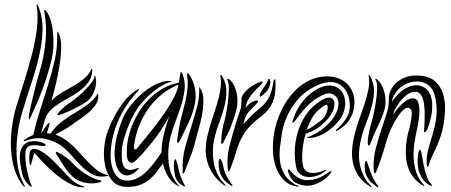

<svg xmlns="http://www.w3.org/2000/svg" viewBox="-20 -800 1939 826"><path d="M391 -467Q395 -451 392.5 -435Q390 -419 384.5 -405Q379 -391 370.5 -380.5Q362 -370 354 -364Q330 -347 300 -332.5Q270 -318 241 -307Q239 -306 234 -304.5Q229 -303 227 -306Q226 -307 228.5 -311Q231 -315 232 -316Q242 -328 259 -342Q276 -356 289 -364Q293 -367 308.5 -379Q324 -391 340.5 -407.5Q357 -424 371 -441Q385 -458 386 -470Q386 -472 386.5 -472.5Q387 -473 387 -474Q387 -475 388 -475Q390 -474 390.5 -471.5Q391 -469 391 -467ZM203 -548Q189 -487 166 -424.5Q143 -362 117 -308Q115 -303 111.5 -294.5Q108 -286 105 -286Q103 -288 103.5 -296.5Q104 -305 105 -308Q108 -323 113 -346Q118 -369 124.5 -395Q131 -421 137.5 -446Q144 -471 150 -490Q170 -557 176 -622.5Q182 -688 171 -748Q170 -752 170.5 -754Q171 -756 171 -757Q176 -759 180 -751Q192 -735 199 -709.5Q206 -684 208.5 -655.5Q211 -627 209.5 -598.5Q208 -570 203 -548ZM145 -773Q165 -724 163 -668.5Q161 -613 147 -554Q133 -495 112.5 -434.5Q92 -374 75 -315Q64 -278 57.5 -236.5Q51 -195 51 -153.5Q51 -112 59 -73Q67 -34 86 -1Q89 4 85.5 3Q82 2 80 0Q55 -31 42.5 -71.5Q30 -112 27.5 -157Q25 -202 31 -249Q37 -296 49 -338Q67 -397 85.5 -455Q104 -513 118 -568Q132 -623 138.5 -674.5Q145 -726 138 -773Q138 -775 137.5 -777.5Q137 -780 139 -780Q141 -780 142.5 -777.5Q144 -775 145 -773ZM410 -25Q418 -23 416 -20Q414 -17 411 -16Q380 -8 351 -13Q322 -18 303 -32Q278 -50 259.5 -79Q241 -108 224 -134Q223 -136 221 -139.5Q219 -143 220 -145Q222 -148 225.5 -146.5Q229 -145 230 -144Q243 -138 261.5 -125Q280 -112 289 -101Q297 -92 311 -79.5Q325 -67 341.5 -56Q358 -45 376 -36Q394 -27 410 -25ZM442 -47Q447 -46 444.5 -44Q442 -42 438 -42Q406 -36 381 -48.5Q356 -61 334.5 -81.5Q313 -102 292.5 -126Q272 -150 249 -169Q220 -192 177.5 -202Q135 -212 86 -193Q81 -191 82 -194Q83 -197 85 -199Q94 -205 104 -210.5Q114 -216 123 -219Q135 -272 152 -324.5Q169 -377 186 -432Q202 -483 215 -539Q228 -595 226 -658Q226 -664 228 -664Q230 -664 230.5 -661Q231 -658 233 -656Q243 -635 243 -600Q243 -565 237 -524.5Q231 -484 221 -442Q211 -400 201 -366Q221 -387 245.5 -401.5Q270 -416 294.5 -429.5Q319 -443 340 -460Q361 -477 374 -503Q374 -504 374.5 -505Q375 -506 376 -504Q376 -503 376.5 -501Q377 -499 377 -497Q375 -465 358 -443.5Q341 -422 317 -405Q293 -388 265 -373Q237 -358 213 -340Q184 -318 174 -287Q164 -256 157 -226Q162 -233 167.5 -241.5Q173 -250 178 -257.5Q183 -265 187 -269Q191 -273 193 -271Q194 -270 192.5 -264.5Q191 -259 189 -252Q187 -245 185 -238Q183 -231 182 -227Q187 -226 190.5 -226Q194 -226 197 -225Q220 -258 251 -280.5Q282 -303 316 -323Q339 -337 360.5 -353Q382 -369 399 -395Q400 -398 402 -396Q403 -395 402.5 -393.5Q402 -392 403 -389Q404 -368 391 -349Q378 -330 359 -314Q340 -298 320 -285Q300 -272 289 -263Q273 -251 254 -240.5Q235 -230 218 -221Q248 -211 274 -189Q297 -171 317 -148.5Q337 -126 357 -105Q377 -84 397.5 -68Q418 -52 442 -47ZM128 -142Q126 -136 122.5 -125Q119 -114 117 -104Q115 -99 114.5 -94Q114 -89 112 -90Q109 -91 107.5 -98Q106 -105 106 -110Q106 -117 106 -126Q106 -135 107.5 -142.5Q109 -150 113.5 -155Q118 -160 127 -160Q140 -159 155.5 -150.5Q171 -142 187 -128.5Q203 -115 219 -98.5Q235 -82 251 -65Q268 -46 288.5 -26.5Q309 -7 338 1Q342 3 342 4.5Q342 6 337 6Q317 6 296.5 -2.5Q276 -11 256.5 -23.5Q237 -36 220.5 -50Q204 -64 192 -75Q175 -91 158.5 -109Q142 -127 128 -142ZM116 -1Q118 2 115.5 3Q113 4 108 0Q96 -11 86 -26.5Q76 -42 71 -74Q67 -93 65.5 -114.5Q64 -136 69 -153Q74 -170 88 -181.5Q102 -193 129 -193Q136 -193 145 -191Q154 -189 161.5 -186.5Q169 -184 173.5 -180.5Q178 -177 175 -174Q174 -171 164.5 -172Q155 -173 153 -173Q141 -175 129.5 -175.5Q118 -176 109 -173Q100 -170 94.5 -161.5Q89 -153 89 -137Q89 -103 95 -73Q99 -53 103.5 -35.5Q108 -18 116 -1Z M818 -352Q810 -312 791 -272Q772 -232 755 -197Q754 -195 750.5 -190Q747 -185 745 -185Q742 -186 742 -191.5Q742 -197 742 -199Q743 -208 745.5 -220.5Q748 -233 750 -246.5Q752 -260 754.5 -272.5Q757 -285 760 -295Q769 -329 775 -353.5Q781 -378 784 -398Q787 -418 787.5 -436Q788 -454 785 -475Q784 -483 786 -485Q788 -486 791 -483Q794 -480 796 -477Q813 -450 819 -417.5Q825 -385 818 -352ZM842 -419Q855 -400 855 -369Q855 -338 849 -305.5Q843 -273 834 -243Q825 -213 821 -195Q813 -160 799 -125Q785 -90 775 -63Q774 -60 772 -56.5Q770 -53 768 -53Q766 -53 766 -57Q766 -61 766 -64Q763 -119 778 -171.5Q793 -224 810 -278Q820 -311 829 -345.5Q838 -380 837 -421Q837 -425 838 -425ZM748 -436Q687 -411 644.5 -364.5Q602 -318 579 -260Q569 -234 564 -213.5Q559 -193 556 -169Q555 -164 559 -159Q563 -154 567 -159Q585 -181 613 -215Q641 -249 669 -287Q697 -325 719.5 -364Q742 -403 748 -436ZM681 -97Q666 -76 652 -58Q638 -40 621 -26.5Q604 -13 583 -5Q562 3 535 4Q490 6 466.5 -19Q443 -44 434 -80Q425 -116 427.5 -154.5Q430 -193 438 -218Q449 -253 464.5 -284.5Q480 -316 497.5 -341.5Q515 -367 533.5 -385.5Q552 -404 570 -414Q571 -414 574.5 -416Q578 -418 578 -415Q579 -415 577 -412Q575 -409 573 -407Q521 -353 490.5 -285Q460 -217 456 -145Q455 -127 457.5 -106Q460 -85 467.5 -66.5Q475 -48 489 -35.5Q503 -23 527 -23Q546 -23 562 -29.5Q578 -36 592 -46.5Q606 -57 617.5 -69.5Q629 -82 638 -93Q658 -118 675 -145Q675 -165 677.5 -184Q680 -203 685 -222Q688 -236 690.5 -244.5Q693 -253 695.5 -260.5Q698 -268 700.5 -276.5Q703 -285 708 -299Q692 -271 676.5 -246.5Q661 -222 643.5 -199.5Q626 -177 607.5 -155.5Q589 -134 567 -112Q550 -95 539 -101Q528 -107 526 -129Q524 -163 529.5 -195Q535 -227 549 -262Q562 -294 581.5 -324Q601 -354 626.5 -378.5Q652 -403 683 -420.5Q714 -438 749 -444Q751 -455 752.5 -463Q754 -471 755 -479Q757 -490 757 -490Q759 -491 761.5 -488Q764 -485 766 -480Q778 -447 774 -414Q770 -381 759.5 -347Q749 -313 735 -277.5Q721 -242 712 -206Q700 -155 705.5 -100.5Q711 -46 748 -2Q751 2 751 2Q750 3 745 0Q716 -18 701.5 -43.5Q687 -69 681 -97ZM716 -451Q718 -449 715.5 -448Q713 -447 705 -445Q692 -441 673.5 -430Q655 -419 634.5 -402Q614 -385 594 -362.5Q574 -340 559 -314Q544 -287 533.5 -261Q523 -235 516.5 -213.5Q510 -192 507 -176.5Q504 -161 504 -155Q504 -140 504 -123.5Q504 -107 508 -94Q512 -81 522 -74Q532 -67 552 -70Q553 -70 557 -71.5Q561 -73 565 -74.5Q569 -76 572.5 -77Q576 -78 577 -78Q578 -76 575.5 -73Q573 -70 569 -66.5Q565 -63 561.5 -60Q558 -57 557 -56Q532 -41 515 -47Q498 -53 488.5 -69.5Q479 -86 475.5 -108.5Q472 -131 473 -149Q475 -184 484 -218.5Q493 -253 507 -288Q518 -315 540 -343.5Q562 -372 589.5 -396Q617 -420 647 -435.5Q677 -451 705 -452Q715 -452 716 -451ZM775 -2Q777 1 776 2Q773 2 768 0Q765 -2 752 -12Q739 -22 733 -44Q731 -52 729.5 -64.5Q728 -77 728 -88Q728 -99 729.5 -107Q731 -115 734 -115Q737 -115 740.5 -103Q744 -91 745 -88Q748 -74 750.5 -63.5Q753 -53 756 -44Q760 -33 766.5 -19Q773 -5 775 -2Z M998 -333Q990 -299 975.5 -261.5Q961 -224 943 -192Q943 -190 940.5 -185.5Q938 -181 934 -181Q932 -181 931.5 -187Q931 -193 932 -195Q932 -211 936 -237.5Q940 -264 946 -281Q948 -287 952.5 -310Q957 -333 960.5 -361.5Q964 -390 964.5 -416.5Q965 -443 958 -456V-460Q962 -463 967 -458Q980 -447 987.5 -431Q995 -415 998.5 -397.5Q1002 -380 1001.5 -363Q1001 -346 998 -333ZM1037 -337Q1048 -351 1058 -357Q1068 -363 1078 -367Q1079 -367 1083 -368Q1087 -369 1089 -366Q1091 -363 1088 -359Q1085 -355 1083 -353Q1076 -346 1067.5 -337.5Q1059 -329 1052 -321Q1042 -310 1036 -295.5Q1030 -281 1027 -266Q1044 -284 1059.5 -300Q1075 -316 1093 -330Q1116 -347 1133 -374Q1150 -401 1157 -453Q1159 -458 1162 -459Q1165 -460 1165 -452Q1168 -394 1153 -360Q1138 -326 1108 -303Q1092 -291 1076 -277Q1060 -263 1045.5 -246Q1031 -229 1019 -206Q1007 -183 998 -153Q991 -130 984 -109.5Q977 -89 969 -70Q967 -63 963 -63Q960 -64 960 -73Q955 -121 966.5 -168.5Q978 -216 994 -267Q1001 -292 1010.5 -317Q1020 -342 1019 -374Q1019 -385 1028 -397Q1037 -409 1050 -419.5Q1063 -430 1077 -437.5Q1091 -445 1101 -448Q1110 -451 1110 -447Q1110 -443 1104 -437Q1083 -418 1061.5 -392Q1040 -366 1037 -337ZM950 -1Q949 0 948.5 -0.5Q948 -1 943 -4Q913 -26 896 -52Q879 -78 871.5 -105.5Q864 -133 865 -160.5Q866 -188 872 -214Q880 -249 891.5 -283.5Q903 -318 913 -350.5Q923 -383 928 -414.5Q933 -446 928 -475Q928 -477 931 -478Q932 -478 933 -476.5Q934 -475 935 -474Q954 -442 954 -408.5Q954 -375 945 -340.5Q936 -306 922.5 -270.5Q909 -235 901 -199Q891 -153 899.5 -101Q908 -49 946 -8Q948 -5 950 -4Q952 -3 950 -1ZM980 0Q978 0 976 -1L972 -3Q958 -12 947 -22.5Q936 -33 928 -53Q925 -60 923 -71.5Q921 -83 920.5 -93Q920 -103 921.5 -110Q923 -117 927 -116Q930 -116 933.5 -108Q937 -100 939 -92Q941 -81 943.5 -71Q946 -61 950 -53Q961 -28 979 -5Q981 0 980 0ZM1143 -449Q1143 -428 1131 -412Q1119 -396 1102 -385Q1099 -383 1098 -385.5Q1097 -388 1097 -389Q1097 -395 1102 -403.5Q1107 -412 1113.5 -421.5Q1120 -431 1126 -441Q1132 -451 1134 -459Q1137 -464 1140 -459Q1143 -454 1143 -449Z M1449 -408Q1457 -398 1461.5 -383Q1466 -368 1465 -350.5Q1464 -333 1457 -314Q1450 -295 1435 -277Q1406 -243 1371.5 -224.5Q1337 -206 1309 -206Q1292 -206 1309 -212Q1318 -215 1330.5 -221.5Q1343 -228 1357 -237.5Q1371 -247 1385.5 -260Q1400 -273 1412 -290Q1432 -318 1435.5 -344.5Q1439 -371 1425 -385Q1413 -397 1397 -398.5Q1381 -400 1349 -381Q1320 -364 1297 -339Q1274 -314 1254 -286Q1243 -272 1239.5 -272Q1236 -272 1242 -290Q1254 -325 1275.5 -355Q1297 -385 1327 -406Q1349 -421 1367.5 -427Q1386 -433 1401.5 -432Q1417 -431 1429 -424.5Q1441 -418 1449 -408ZM1503 -338Q1499 -314 1490.5 -297.5Q1482 -281 1471.5 -269.5Q1461 -258 1450.5 -251Q1440 -244 1432 -238Q1428 -235 1426 -237Q1424 -239 1429 -244Q1447 -259 1465.5 -284.5Q1484 -310 1485 -341Q1485 -394 1459 -422Q1433 -450 1394 -446.5Q1355 -443 1313 -416Q1286 -399 1265.5 -376.5Q1245 -354 1230 -328.5Q1215 -303 1205.5 -276Q1196 -249 1192 -222Q1188 -196 1184.5 -166Q1181 -136 1184.5 -107Q1188 -78 1203 -51.5Q1218 -25 1250 -6Q1255 -3 1260.5 -2Q1266 -1 1266 0Q1266 2 1261 2.5Q1256 3 1250 1Q1225 -4 1207.5 -19.5Q1190 -35 1179 -55Q1168 -75 1162 -97Q1156 -119 1155 -137Q1149 -216 1177 -293Q1183 -309 1192.5 -329Q1202 -349 1216 -369.5Q1230 -390 1249 -409.5Q1268 -429 1292 -444Q1315 -458 1340 -465Q1365 -472 1390 -471.5Q1415 -471 1437 -462.5Q1459 -454 1476 -437Q1491 -421 1499.5 -396Q1508 -371 1503 -338ZM1412 -374Q1424 -360 1415 -330.5Q1406 -301 1373 -271Q1355 -254 1338 -243.5Q1321 -233 1295 -225Q1284 -187 1281 -150Q1278 -113 1283 -90Q1284 -81 1289.5 -72.5Q1295 -64 1305.5 -59.5Q1316 -55 1333 -56Q1350 -57 1375 -67Q1382 -70 1383.5 -68.5Q1385 -67 1377 -62Q1359 -48 1339 -42.5Q1319 -37 1301.5 -39Q1284 -41 1271.5 -51Q1259 -61 1255 -78Q1247 -113 1248 -151Q1249 -189 1259.5 -226Q1270 -263 1289.5 -295.5Q1309 -328 1338 -351Q1392 -394 1412 -374ZM1402 -55Q1395 -45 1384.5 -35.5Q1374 -26 1360.5 -18.5Q1347 -11 1332.5 -6Q1318 -1 1303 -1Q1277 -1 1254.5 -12.5Q1232 -24 1220 -59Q1218 -63 1218 -66.5Q1218 -70 1220 -70Q1224 -72 1228 -67.5Q1232 -63 1236 -58Q1247 -45 1264.5 -35Q1282 -25 1298 -25Q1328 -25 1350 -34Q1372 -43 1392 -58Q1397 -61 1403.5 -64Q1410 -67 1402 -55ZM1388 -347Q1384 -355 1359 -334Q1336 -316 1322.5 -292.5Q1309 -269 1299 -241Q1318 -250 1334 -261.5Q1350 -273 1364 -284Q1379 -297 1386 -318Q1393 -339 1388 -347Z M1839 -359Q1841 -328 1835 -299.5Q1829 -271 1820 -247Q1818 -242 1813.5 -236Q1809 -230 1805 -232Q1803 -232 1804 -239Q1805 -246 1805 -249Q1806 -260 1806.5 -276.5Q1807 -293 1807 -310Q1807 -327 1805.5 -342.5Q1804 -358 1801 -369Q1792 -401 1772.5 -404.5Q1753 -408 1733 -394Q1713 -380 1695 -355Q1677 -330 1671 -306Q1677 -315 1686.5 -327.5Q1696 -340 1708 -351.5Q1720 -363 1733.5 -370.5Q1747 -378 1759 -377Q1772 -376 1777.5 -363Q1783 -350 1784 -331Q1785 -312 1782 -290Q1779 -268 1775 -249Q1768 -218 1763 -185Q1758 -152 1759.5 -120.5Q1761 -89 1770.5 -59.5Q1780 -30 1803 -5Q1805 -2 1806 0Q1807 2 1801 -1Q1775 -16 1759.5 -36Q1744 -56 1736 -79Q1728 -102 1726.5 -127Q1725 -152 1727 -177Q1731 -213 1739 -240Q1747 -267 1751 -301Q1753 -322 1748 -328.5Q1743 -335 1736 -336Q1726 -337 1713.5 -325.5Q1701 -314 1687.5 -293Q1674 -272 1661.5 -244Q1649 -216 1640 -185Q1632 -154 1620.5 -120.5Q1609 -87 1599 -63Q1595 -54 1593 -54Q1591 -54 1589.5 -58Q1588 -62 1588 -64Q1584 -114 1597 -163Q1610 -212 1627 -262Q1637 -293 1645 -317Q1653 -341 1653 -378Q1653 -394 1661 -411.5Q1669 -429 1684.5 -443.5Q1700 -458 1723 -467Q1746 -476 1775 -475Q1823 -474 1849 -452.5Q1875 -431 1885.5 -398Q1896 -365 1894.5 -326.5Q1893 -288 1886 -252Q1880 -225 1872 -203Q1864 -181 1855 -162Q1846 -143 1838 -126Q1830 -109 1825 -92Q1824 -89 1823 -85.5Q1822 -82 1820 -82Q1818 -82 1817 -86Q1816 -90 1816 -95Q1814 -129 1823 -160.5Q1832 -192 1842 -225.5Q1852 -259 1857 -296Q1862 -333 1853 -378Q1844 -426 1809 -442Q1774 -458 1729 -440Q1723 -437 1713 -431Q1703 -425 1693.5 -415Q1684 -405 1676 -391.5Q1668 -378 1666 -362Q1678 -380 1694 -396Q1710 -412 1728 -421.5Q1746 -431 1764.5 -433Q1783 -435 1801 -426Q1822 -415 1830 -395.5Q1838 -376 1839 -359ZM1635 -332Q1624 -294 1605.5 -257Q1587 -220 1575 -186Q1574 -184 1571.5 -178.5Q1569 -173 1565 -174Q1563 -175 1562.5 -180.5Q1562 -186 1562 -189Q1562 -205 1567.5 -231.5Q1573 -258 1579 -275Q1581 -281 1586.5 -305.5Q1592 -330 1596.5 -359Q1601 -388 1602.5 -415Q1604 -442 1597 -454Q1593 -461 1597 -461Q1600 -461 1605 -456Q1617 -445 1624.5 -429Q1632 -413 1635.5 -395.5Q1639 -378 1638.5 -361Q1638 -344 1635 -332ZM1839 -1Q1837 0 1831 -2Q1828 -3 1826 -4Q1812 -13 1802 -24.5Q1792 -36 1782 -64Q1779 -74 1777.5 -89.5Q1776 -105 1777 -120Q1778 -135 1780.5 -145.5Q1783 -156 1788 -156Q1790 -156 1792.5 -144.5Q1795 -133 1797.5 -118Q1800 -103 1803 -88Q1806 -73 1808 -66Q1813 -51 1818 -36Q1823 -21 1834 -10Q1836 -8 1838 -4.5Q1840 -1 1839 -1ZM1569 1Q1538 -20 1521.5 -45Q1505 -70 1499 -97Q1493 -124 1494.5 -152Q1496 -180 1502 -207Q1510 -243 1522.5 -278.5Q1535 -314 1546.5 -347.5Q1558 -381 1564.5 -413Q1571 -445 1566 -474Q1566 -478 1567 -478Q1569 -478 1572 -473Q1590 -441 1589 -407Q1588 -373 1578 -337.5Q1568 -302 1553.5 -265.5Q1539 -229 1531 -192Q1526 -169 1524.5 -143.5Q1523 -118 1528 -93Q1533 -68 1544.5 -44Q1556 -20 1576 -1Q1580 1 1578 3Q1576 5 1573.5 3.5Q1571 2 1569 1ZM1607 5Q1604 7 1599 2Q1588 -6 1577.5 -15Q1567 -24 1557 -44Q1553 -51 1551 -62Q1549 -73 1549 -83.5Q1549 -94 1550.5 -101Q1552 -108 1555 -108Q1559 -107 1561.5 -97Q1564 -87 1566 -84Q1570 -73 1573 -63.5Q1576 -54 1580 -45Q1586 -31 1592 -21Q1598 -11 1606 -1Q1607 0 1608 2Q1609 4 1607 5Z"/></svg>

Font: Akronim
Style: Regular
Weight: 400
Designer: Grzegorz Klimczewski
Foundry: Fonty.PL
Version: Version 1.002